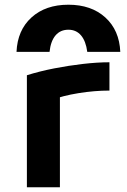

<svg xmlns="http://www.w3.org/2000/svg" viewBox="-20 -794 540 814"><path d="M270 -774Q367 -774 426.5 -720Q486 -666 490 -574H350Q344 -620 323.5 -644Q303 -668 270 -668Q236 -668 215.5 -644Q195 -620 190 -574H50Q54 -666 113.5 -720Q173 -774 270 -774ZM94 -475Q148 -492 209.5 -504Q271 -516 332 -523Q393 -530 444 -530V-410Q380 -410 312.5 -399Q245 -388 199 -370L234 -435V0H94Z"/></svg>

Font: M PLUS 1 Code
Style: Bold
Weight: 700
Designer: Coji Morishita
Foundry: UNDERFOREST DESIGN
Version: Version 1.002